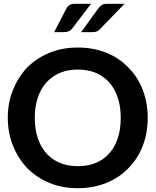

<svg xmlns="http://www.w3.org/2000/svg" viewBox="-20 -982 818 1010"><path d="M389 8Q307 8 239.5 -20Q172 -48 123 -98Q76 -147 48.5 -215Q21 -283 21 -362Q21 -442 48.5 -509.5Q76 -577 123 -627Q172 -676 239.5 -704Q307 -732 389 -732Q472 -732 540.5 -704Q609 -676 656 -626Q705 -577 731 -509Q757 -441 757 -362Q757 -283 731 -215Q705 -147 656 -98Q609 -48 540 -20Q471 8 389 8ZM389 -108Q461 -108 511.5 -139Q562 -170 588.5 -227Q615 -284 615 -362Q615 -439 588.5 -496Q562 -553 511.5 -584.5Q461 -616 389 -616Q319 -616 268 -584.5Q217 -553 190 -496Q163 -439 163 -362Q163 -285 190 -227.5Q217 -170 268 -139Q319 -108 389 -108ZM376 -962H459L359 -831Q345 -813 317 -813H265L328 -935Q335 -949 345.5 -955.5Q356 -962 376 -962ZM544 -962H635L508 -831Q499 -821 490 -817Q481 -813 467 -813H407L495 -935Q505 -949 515 -955.5Q525 -962 544 -962Z"/></svg>

Font: Aleo
Style: Bold
Weight: 700
Designer: Alessio Laiso
Foundry: Alessio Laiso
Version: Version 2.001;gftools[0.9.29]